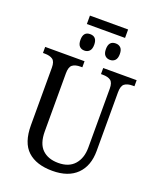

<svg xmlns="http://www.w3.org/2000/svg" viewBox="-179 -1104 1002 1219"><g transform="rotate(20 322.5 -494.0)"><path d="M99 -216V-605Q99 -646 80 -659.5Q61 -673 26 -673H14V-714H280V-673H268Q232 -673 213.5 -658.5Q195 -644 195 -601V-210Q195 -127 234.5 -88.5Q274 -50 343 -50Q415 -50 452.5 -93Q490 -136 490 -207V-605Q490 -646 471.5 -659.5Q453 -673 418 -673H406V-714H632V-673H620Q584 -673 565.5 -658.5Q547 -644 547 -601V-205Q547 -104 489.5 -47Q432 10 325 10Q216 10 157.5 -44Q99 -98 99 -216ZM213 -998H471V-941H213ZM209 -833Q209 -888 255 -888Q302 -888 302 -833Q302 -804 289 -790.5Q276 -777 255 -777Q234 -777 221.5 -790.5Q209 -804 209 -833ZM381 -833Q381 -888 428 -888Q449 -888 462 -875Q475 -862 475 -833Q475 -804 462 -790.5Q449 -777 428 -777Q407 -777 394 -790.5Q381 -804 381 -833Z"/></g></svg>

Font: Noto Serif Narrow
Style: Regular
Weight: 400
Width: 4
Designer: Monotype Design Team
Foundry: Monotype Imaging Inc.
Version: Version 1.001